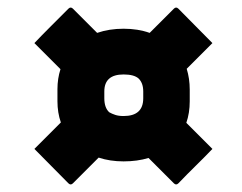

<svg xmlns="http://www.w3.org/2000/svg" viewBox="-20 -553 640 508"><path d="M132 -317Q132 -345 140 -370L71 -439Q89 -458 113 -482Q137 -506 161 -530Q164 -533 167 -533Q170 -533 173 -530L237 -466Q269 -477 307 -477Q345 -477 376 -466L440 -530Q443 -533 446 -533Q449 -533 452 -530Q475 -507 497 -484.5Q519 -462 542 -439L474 -371Q482 -345 482 -316V-285Q482 -254 473 -228L542 -159Q524 -140 499.5 -116Q475 -92 452 -68Q449 -65 446 -65Q443 -65 440 -68L373 -135Q343 -126 307 -126Q271 -126 241 -136L173 -68Q170 -65 167 -65Q164 -65 161 -68Q138 -91 116 -113.5Q94 -136 71 -159L141 -229Q132 -255 132 -285ZM256 -293Q256 -268 269 -256Q276 -252 285 -249Q294 -246 307 -246Q359 -246 359 -293V-311Q359 -333 347 -345Q335 -356 307 -356Q256 -356 256 -311Z"/></svg>

Font: Recursive Sn Lnr St Blk
Style: Italic
Weight: 900
Italic angle: -15°
Version: Version 1.079;hotconv 1.0.112;makeotfexe 2.5.65598; ttfautoh